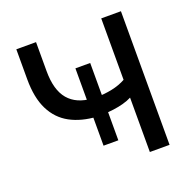

<svg xmlns="http://www.w3.org/2000/svg" viewBox="-125 -829 948 952"><g transform="rotate(-20 349.0 -352.5)"><path d="M507 0V-287Q488 -277 462.5 -270Q437 -263 410 -259.5Q383 -256 357 -255L380 -270V-108H302V-270L323 -254Q240 -259 181 -291Q122 -323 90.5 -386Q59 -449 59 -547V-705H163V-552Q163 -452 205.5 -402Q248 -352 330 -347L302 -336V-516H380V-336L352 -346Q393 -346 434 -354.5Q475 -363 507 -381V-705H611V0Z"/></g></svg>

Font: Nunito Sans 11pt SemiBold
Style: Regular
Weight: 600
Version: Version 3.101;gftools[0.9.27]